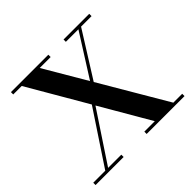

<svg xmlns="http://www.w3.org/2000/svg" viewBox="-177 -948 1147 1147"><g transform="rotate(-45 396.0 -375.0)"><path d="M18 0V-19.5H119.5L342.5 -356L124.5 -730.5H53V-750H369V-730.5H276.5L434 -462.5L603.5 -730.5H497.5V-750H714.5V-730.5H626L445.5 -443L694.5 -19.5H769.5V0H449.5V-19.5H538L353.5 -336.5L143.5 -19.5H255V0Z"/></g></svg>

Font: Bodoni Moda SemiBold
Style: Regular
Weight: 600
Designer: Owen Earl
Foundry: indestructible type
Version: Version 2.005; ttfautohint (v1.8.4.7-5d5b)